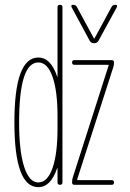

<svg xmlns="http://www.w3.org/2000/svg" viewBox="-20 -770 540 800"><path d="M353.5 -600.6 278.3 -740.2Q274.4 -750 284.2 -750Q295.9 -750 300.8 -740.2L371.1 -610.4Q371.1 -609.4 372.1 -609.4Q374 -609.4 374 -610.4L444.3 -740.2Q449.2 -750 460.9 -750Q470.7 -750 466.8 -740.2L390.6 -600.6Q384.8 -589.8 372.1 -589.8Q359.4 -589.8 353.5 -600.6ZM283.2 -30.3 432.6 -497.1V-499Q432.6 -500 431.6 -500H290Q280.3 -500 280.3 -509.8Q280.3 -519.5 290 -519.5H445.3Q455.1 -519.5 455.1 -509.8Q455.1 -499 452.1 -490.2L301.8 -23.4V-21.5Q301.8 -20.5 302.7 -19.5H445.3Q455.1 -19.5 455.1 -9.8Q455.1 0 445.3 0H290Q280.3 0 280.3 -9.8Q280.3 -21.5 283.2 -30.3ZM139.6 -509.8Q59.6 -509.8 59.6 -259.8Q59.6 -140.6 80.6 -75.2Q101.6 -9.8 139.6 -9.8Q177.7 -9.8 198.7 -69.3Q219.7 -128.9 219.7 -235.4V-285.2Q219.7 -391.6 198.7 -450.7Q177.7 -509.8 139.6 -509.8ZM139.6 9.8Q40 9.8 40 -260.3Q40 -530.3 139.6 -530.3Q191.4 -530.3 217.8 -452.1Q217.8 -450.2 218.8 -450.2Q219.7 -450.2 219.7 -451.2V-740.2Q219.7 -750 230 -750Q240.2 -750 240.2 -740.2V-9.8Q240.2 0 230 0Q219.7 0 219.7 -9.8V-68.4Q219.7 -69.3 218.8 -69.3Q217.8 -69.3 217.8 -68.4Q191.4 9.8 139.6 9.8Z"/></svg>

Font: Rounded-L Mgen+ 2m thin
Style: Regular
Weight: 100
Designer: [Source Han Sans]
Ryoko NISHIZUKA  (kana & ideographs); Paul D. Hunt (Latin, Greek & Cyrillic); Wenlong ZHANG  (bopomofo
Version: Version 1.059.20150602